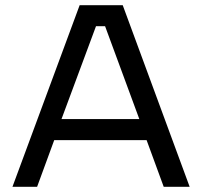

<svg xmlns="http://www.w3.org/2000/svg" viewBox="-20 -720 779 740"><path d="M287 -700H453L711 0H611L545 -180H189L123 0H28ZM517 -261 385 -619H350L217 -261Z"/></svg>

Font: AF Albert Sans Medium
Style: Regular
Weight: 500
Designer: Andreas Rasmussen
Foundry: a.Foundry
Version: Version 1.300;Glyphs 3.2 (3231)